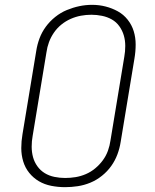

<svg xmlns="http://www.w3.org/2000/svg" viewBox="-20 -766 640 794"><path d="M249 8Q220 8 192 2.5Q164 -3 141 -16.5Q118 -30 101 -51Q84 -72 76 -98.5Q68 -125 68 -153.5Q68 -182 73 -211L130 -556Q134 -582 143.5 -607.5Q153 -633 169.5 -655.5Q186 -678 208.5 -696Q231 -714 256.5 -724.5Q282 -735 308 -740.5Q334 -746 361 -746Q390 -746 417 -739Q444 -732 467.5 -719Q491 -706 508 -684.5Q525 -663 533 -637Q541 -611 541 -582Q541 -553 536 -524L479 -179Q475 -153 465.5 -127.5Q456 -102 440 -79.5Q424 -57 401.5 -39Q379 -21 353.5 -10.5Q328 0 301.5 4Q275 8 249 8ZM249 -30Q271 -30 292.5 -33.5Q314 -37 335 -46Q356 -55 374 -70Q392 -85 405.5 -103.5Q419 -122 426.5 -143Q434 -164 437 -186L494 -531Q498 -553 498 -576Q498 -599 492 -619.5Q486 -640 473.5 -657.5Q461 -675 442.5 -685.5Q424 -696 402 -700.5Q380 -705 358 -705Q336 -705 314.5 -701Q293 -697 272.5 -688Q252 -679 234 -664.5Q216 -650 203 -631Q190 -612 182.5 -591.5Q175 -571 172 -549L115 -204Q111 -182 111 -159.5Q111 -137 116.5 -116.5Q122 -96 134.5 -78.5Q147 -61 165 -50Q183 -39 205 -34.5Q227 -30 249 -30Z"/></svg>

Font: Iosevka Curly Slab XLtEx
Style: Italic
Weight: 200
Width: 7
Italic angle: -9°
Monospace: yes
Designer: Belleve Invis
Foundry: Belleve Invis
Version: Version 11.1.0; ttfautohint (v1.8.3)